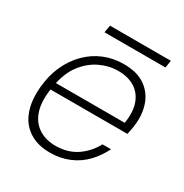

<svg xmlns="http://www.w3.org/2000/svg" viewBox="-152 -752 846 883"><g transform="rotate(30 271.0 -310.0)"><path d="M232 12Q166 12 121 -18Q76 -48 57 -102Q38 -156 45 -229Q51 -293 74.5 -344.5Q98 -396 135.5 -433.5Q173 -471 221 -491Q269 -511 325 -511Q395 -511 437.5 -482Q480 -453 497.5 -405Q515 -357 509 -300Q508 -286 505 -270.5Q502 -255 499 -241H78L85 -279H463Q473 -343 457 -385.5Q441 -428 405.5 -449.5Q370 -471 318 -471Q270 -471 223.5 -449Q177 -427 142.5 -382Q108 -337 95 -267L92 -249Q80 -177 95 -128Q110 -79 148 -53.5Q186 -28 239 -28Q302 -28 348.5 -58.5Q395 -89 424 -142H469Q447 -97 413.5 -62Q380 -27 334 -7.5Q288 12 232 12ZM174 -593 181 -632H504L498 -593Z"/></g></svg>

Font: DM Sans 20pt ExtraLight
Style: Italic
Weight: 250
Italic angle: -10°
Version: Version 4.004;gftools[0.9.30]